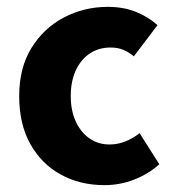

<svg xmlns="http://www.w3.org/2000/svg" viewBox="-20 -528 508 560"><path d="M284.5 12Q213.7 12 157.4 -18.8Q101.2 -49.6 68.6 -107.6Q36 -165.7 36 -247.8Q36 -330.4 71.9 -388.4Q107.9 -446.5 166.9 -477.3Q225.9 -508 294.3 -508Q340.2 -508 376.5 -493.4Q412.8 -478.7 439.4 -454.7L370.4 -363.7Q356.6 -375.3 340.3 -382.4Q324 -389.4 302.5 -389.4Q268 -389.4 241.9 -372Q215.8 -354.6 201.1 -322.8Q186.4 -291.1 186.4 -247.8Q186.4 -205 201.2 -173.2Q216 -141.5 241.3 -124.1Q266.6 -106.6 299.4 -106.6Q323.9 -106.6 346.1 -115.7Q368.2 -124.7 387.1 -139.5L444.7 -48.9Q413.7 -20.9 371.8 -4.4Q329.9 12 284.5 12Z"/></svg>

Font: Source Sans 3 VF
Style: Regular
Weight: 200
Designer: Paul D. Hunt
Foundry: Adobe
Version: Version 3.046;hotconv 1.0.118;makeotfexe 2.5.65603